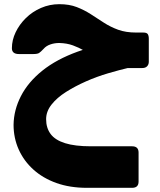

<svg xmlns="http://www.w3.org/2000/svg" viewBox="-20 -526 767 920"><path d="M396 374Q315 374 250.5 351Q186 328 140 286.5Q94 245 69.5 190Q45 135 45 72Q46 1 80.5 -66Q115 -133 183 -187.5Q251 -242 352 -278.5Q453 -315 587 -326L600 -202Q553 -191 498.5 -175Q444 -159 392 -136Q340 -113 296.5 -85.5Q253 -58 227 -25Q201 8 201 45Q201 87 222.5 116Q244 145 291.5 160Q339 175 416 175H613Q644 175 644 205V344Q644 374 613 374ZM577 -200V-224Q530 -224 495.5 -233.5Q461 -243 434 -256.5Q407 -270 382.5 -284Q358 -298 329.5 -308.5Q301 -319 264 -320Q241 -320 221 -313Q201 -306 189 -292Q175 -277 167 -272Q159 -267 139 -267H71Q37 -267 37 -295Q37 -334 55 -371.5Q73 -409 104 -439.5Q135 -470 176.5 -488Q218 -506 264 -506Q312 -506 348 -492Q384 -478 415 -458Q446 -438 477.5 -417.5Q509 -397 546 -383.5Q583 -370 633 -370H667Q683 -370 688 -362.5Q693 -355 693 -340V-230Q693 -217 685 -208.5Q677 -200 662 -200Z"/></svg>

Font: Rubik ExtraBold
Style: Italic
Weight: 800
Italic angle: -12°
Designer: Hubert and Fischer
Foundry: Hubert and Fischer
Version: Version 2.300;gftools[0.9.30]